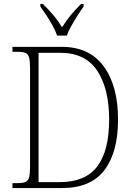

<svg xmlns="http://www.w3.org/2000/svg" viewBox="-20 -951 672 971"><path d="M43 0V-25H71Q95 -25 108.5 -30.5Q122 -36 127 -54Q132 -72 132 -110V-607Q132 -643 127 -660.5Q122 -678 108.5 -683.5Q95 -689 71 -689H43V-714H293Q432 -714 504.5 -615.5Q577 -517 577 -346Q577 -181 508 -90.5Q439 0 294 0ZM283 -30Q412 -30 472 -109.5Q532 -189 532 -346Q532 -502 472 -593Q412 -684 284 -684H175V-30ZM269 -771Q261 -794 246.5 -820.5Q232 -847 215 -873Q198 -899 184 -918V-931H197Q229 -899 251 -873Q273 -847 294 -813Q315 -847 336.5 -873Q358 -899 390 -931H403V-918Q389 -899 372.5 -873Q356 -847 341 -820.5Q326 -794 318 -771Z"/></svg>

Font: Noto Serif Tamil SemiCondensed ExtraLight
Style: Italic
Weight: 200
Width: 4
Italic angle: -12°
Designer: Indian Type Foundry, Tom Grace, and the Monotype Design Team
Foundry: Monotype Imaging Inc.
Version: Version 2.003; ttfautohint (v1.8.4.7-5d5b)